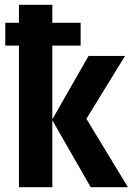

<svg xmlns="http://www.w3.org/2000/svg" viewBox="-20 -780 554 800"><path d="M198 -760V-685H316V-590H198V-283L349 -547H501L340 -285L513 0H358L198 -279V0H59V-590H2V-685H59V-760Z"/></svg>

Font: Noto Sans Display Condensed
Style: Bold
Weight: 700
Width: 3
Designer: Monotype Design Team
Foundry: Monotype Imaging Inc.
Version: Version 2.003